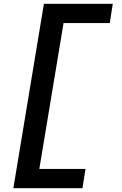

<svg xmlns="http://www.w3.org/2000/svg" viewBox="-20 -843 640 1006"><path d="M50 143 210 -823H571L555 -722H313L186 42H428L412 143Z"/></svg>

Font: Iosevka Slab Extended Oblique
Style: Bold
Weight: 700
Width: 7
Italic angle: -9°
Monospace: yes
Designer: Belleve Invis
Foundry: Belleve Invis
Version: Version 11.1.1; ttfautohint (v1.8.3)